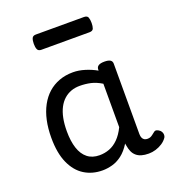

<svg xmlns="http://www.w3.org/2000/svg" viewBox="-142 -880 907 1005"><g transform="rotate(-20 312.0 -377.0)"><path d="M258 17Q201 17 157 -10.5Q113 -38 88 -94Q63 -150 63 -235Q63 -287 72.5 -331Q82 -375 101 -410Q120 -445 147 -469Q174 -493 209 -506Q244 -519 286 -519Q318 -519 352 -508.5Q386 -498 416 -481V-486Q416 -501 427 -508Q438 -515 460 -515Q482 -515 492.5 -508.5Q503 -502 503 -488V-96Q503 -83 507 -74.5Q511 -66 518 -62Q525 -58 534 -58Q544 -58 550.5 -60.5Q557 -63 563.5 -68Q570 -73 579 -80Q586 -86 595 -83.5Q604 -81 613 -73Q622 -63 623 -52Q624 -41 619 -33Q608 -17 591 -6Q574 5 554.5 11Q535 17 515 17Q492 17 475 12Q458 7 446 -3.5Q434 -14 427.5 -29Q421 -44 418 -63Q418 -64 417 -67.5Q416 -71 416 -75Q393 -38 366.5 -18Q340 2 312 9.5Q284 17 258 17ZM151 -239Q151 -184 164 -144.5Q177 -105 203.5 -84Q230 -63 270 -63Q299 -63 325.5 -73Q352 -83 375 -106Q398 -129 416 -166V-408Q385 -427 356 -433.5Q327 -440 295 -440Q269 -440 247 -432Q225 -424 207 -408Q189 -392 176.5 -368Q164 -344 157.5 -312Q151 -280 151 -239ZM172 -686Q155 -686 150 -698Q145 -710 145 -728Q145 -747 150 -759Q155 -771 172 -771H440Q458 -771 462.5 -759Q467 -747 467 -728Q467 -710 462.5 -698Q458 -686 440 -686Z"/></g></svg>

Font: Playwrite BE WAL
Style: Regular
Weight: 400
Designer: Veronika Burian, José Scaglione
Foundry: TypeTogether
Version: Version 1.002